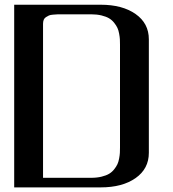

<svg xmlns="http://www.w3.org/2000/svg" viewBox="-20 -812 748 832"><path d="M41.5 0V-791.5H416.5Q510.3 -791.5 567.6 -751.2Q625 -710.9 625 -641.6V-149.9Q625 -80.6 567.6 -40.3Q510.3 0 416.5 0ZM375 -41.5Q399.9 -41.5 419.9 -46.4Q439.9 -51.3 452.6 -58.8Q465.3 -66.4 474.6 -78.1Q483.9 -89.8 488.8 -100.3Q493.7 -110.8 496.3 -125.5Q499 -140.1 499.5 -149.9Q500 -159.7 500 -172.9V-618.7Q500 -631.8 499.5 -641.6Q499 -651.4 496.3 -666Q493.7 -680.7 488.8 -691.2Q483.9 -701.7 474.6 -713.4Q465.3 -725.1 452.6 -732.7Q439.9 -740.2 419.9 -745.1Q399.9 -750 375 -750H250Q235.8 -750 228.8 -749.8Q221.7 -749.5 210 -748.5Q198.2 -747.6 192.1 -744.9Q186 -742.2 179.2 -737.8Q172.4 -733.4 169.4 -726.1Q166.5 -718.8 166.5 -708.5V-41.5Z"/></svg>

Font: Gputeks
Style: Bold
Weight: 600
Width: 8
Version: Version 0.9